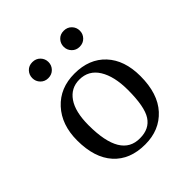

<svg xmlns="http://www.w3.org/2000/svg" viewBox="-185 -805 948 948"><g transform="rotate(-45 289.5 -331.0)"><path d="M292 -485Q395 -485 454.5 -421Q514 -357 514 -246Q514 -123 453 -56.5Q392 10 292 10Q186 10 127 -55.5Q68 -121 68 -242Q68 -351 129.5 -418Q191 -485 292 -485ZM288 -447Q229 -447 195 -398Q161 -349 161 -255Q161 -28 296 -30Q361 -30 391.5 -77Q422 -124 422 -241Q422 -336 387.5 -391.5Q353 -447 288 -447ZM185 -560Q161 -560 145 -576.5Q129 -593 129 -616Q129 -639 144.5 -655.5Q160 -672 185 -672Q210 -672 226 -655.5Q242 -639 242 -616Q242 -593 226 -576.5Q210 -560 185 -560ZM404 -560Q380 -560 364 -576.5Q348 -593 348 -616Q348 -639 363.5 -655.5Q379 -672 404 -672Q429 -672 445 -655.5Q461 -639 461 -616Q461 -593 445 -576.5Q429 -560 404 -560Z"/></g></svg>

Font: myMathFont
Style: Regular
Weight: 400
Designer: Ross Mills, John Hudson & Paul Hanslow, Tiro Typeworks Ltd; with prior portions MicroPress Inc., and Coen Hoffman. Math 
Foundry: Tiro Typeworks Ltd
Version: Version 2.13 b171